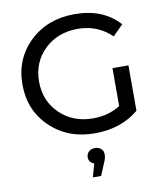

<svg xmlns="http://www.w3.org/2000/svg" viewBox="-102 -791 975 1137"><g transform="rotate(-10 386.0 -222.5)"><path d="M590 -126V-354H686V-81Q580 8 421 8Q260 8 154 -93.5Q48 -195 48 -350Q48 -505 154 -606.5Q260 -708 423 -708Q595 -708 692 -600L630 -538Q546 -619 427 -619Q306 -619 227 -543Q148 -467 148 -350Q148 -234 227 -157.5Q306 -81 426 -81Q520 -81 590 -126ZM456 140Q456 164 443 191L413 263H363L386 183Q354 173 354 140Q354 120 368 107Q382 94 405 94Q428 94 442 107Q456 120 456 140Z"/></g></svg>

Font: Montserrat
Style: Regular
Weight: 500
Designer: Julieta Ulanovsky
Foundry: Julieta Ulanovsky
Version: Version 7.200;PS 007.200;hotconv 1.0.88;makeotf.lib2.5.64775